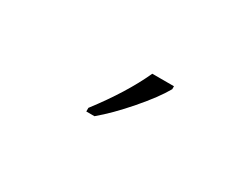

<svg xmlns="http://www.w3.org/2000/svg" viewBox="-30 -920 611 468"><g transform="rotate(30 275.0 -686.0)"><path d="M366.2 -766.1V-757.8Q348.1 -725.6 308.8 -680.2Q269.5 -634.8 234.9 -606H211.9V-616.2Q273.4 -696.3 305.2 -766.1Z"/></g></svg>

Font: Open Sans Hebrew Condensed Light
Style: Regular
Weight: 300
Width: 3
Foundry: Ascender Corporation, Yanek Iontef
Version: Version 2.001;PS 002.001;hotconv 1.0.70;makeotf.lib2.5.58329